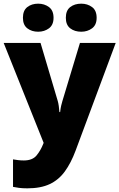

<svg xmlns="http://www.w3.org/2000/svg" viewBox="-21 -787 651 1047"><path d="M-1 -553H200L294 -236Q297 -226 299.5 -209Q302 -192 303 -176H307Q309 -196 312.5 -210.5Q316 -225 319 -235L415 -553H610L391 35Q366 102 332.5 148Q299 194 250 217Q201 240 128 240Q102 240 83 237.5Q64 235 50 232V82Q61 84 76.5 86Q92 88 109 88Q156 88 178.5 60.5Q201 33 215 -3L217 -8ZM104 -690Q104 -730 128 -748.5Q152 -767 187 -767Q221 -767 246 -748.5Q271 -730 271 -690Q271 -651 246 -632.5Q221 -614 187 -614Q152 -614 128 -632.5Q104 -651 104 -690ZM338 -690Q338 -730 362 -748.5Q386 -767 422 -767Q456 -767 481 -748.5Q506 -730 506 -690Q506 -651 481 -632.5Q456 -614 422 -614Q386 -614 362 -632.5Q338 -651 338 -690Z"/></svg>

Font: Noto Sans Cherokee Black
Style: Regular
Weight: 900
Designer: Monotype Design Team
Foundry: Monotype Imaging Inc.
Version: Version 2.001; ttfautohint (v1.8.4.7-5d5b)